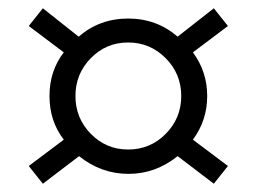

<svg xmlns="http://www.w3.org/2000/svg" viewBox="-20 -505 623 466"><path d="M84 -59.1 49.8 -102.1 134.8 -166Q100.1 -210.9 100.1 -272Q100.1 -333 134.8 -377.9L49.8 -441.9L84 -484.9L170.9 -416Q221.7 -460 291 -460Q360.4 -460 411.1 -416L499 -484.9L533.2 -441.9L448.2 -377.9Q482.9 -331.1 482.9 -272Q482.9 -212.9 448.2 -166L533.2 -102.1L499 -59.1L411.1 -126Q357.4 -83 292 -83Q225.6 -83 171.9 -126ZM291 -142.1Q344.7 -142.1 382.3 -180.2Q419.9 -218.3 419.9 -272Q419.9 -325.7 382.1 -363.8Q344.2 -401.9 291 -401.9Q237.8 -401.9 200.4 -363.8Q163.1 -325.7 163.1 -272Q163.1 -218.3 200.4 -180.2Q237.8 -142.1 291 -142.1Z"/></svg>

Font: Prompt Light
Style: Regular
Weight: 300
Designer: Katatrad Team
Foundry: CadsonDemak
Version: Version 1.000;PS 001.000;hotconv 1.0.88;makeotf.lib2.5.64775